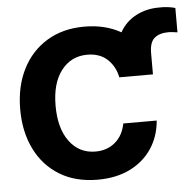

<svg xmlns="http://www.w3.org/2000/svg" viewBox="-47 -647 717 704"><g transform="rotate(-5 311.5 -294.5)"><path d="M285.2 10.7Q203.6 10.7 145 -25.1Q86.4 -61 55.2 -124.5Q23.9 -188 23.9 -270.5Q23.9 -354 55.7 -417.5Q87.4 -481 146 -516.8Q204.6 -552.7 284.2 -552.7Q361.3 -552.7 418.5 -520Q439.5 -558.1 478.3 -578.6Q517.1 -599.1 565.4 -598.6Q580.1 -599.1 594.7 -597.4Q609.4 -595.7 623 -591.8V-502Q615.2 -502.9 606.9 -504.2Q598.6 -505.4 589.8 -505.4Q556.6 -505.4 538.3 -489.7Q520 -474.1 520 -434.6V-356.4H396Q388.7 -396 360.6 -422.6Q332.5 -449.2 286.1 -449.2Q226.6 -449.2 190.4 -402.3Q154.3 -355.5 154.3 -272.5Q154.3 -189 190.2 -140.9Q226.1 -92.8 286.1 -92.8Q328.6 -92.8 358.2 -117.7Q387.7 -142.6 396 -186.5H519Q514.2 -128.4 484.6 -84Q455.1 -39.6 404.3 -14.4Q353.5 10.7 285.2 10.7Z"/></g></svg>

Font: Inter Tight SemiBold
Style: Regular
Weight: 600
Designer: Rasmus Andersson
Foundry: rsms
Version: Version 3.004; ttfautohint (v1.8.4.7-5d5b)